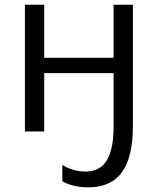

<svg xmlns="http://www.w3.org/2000/svg" viewBox="-20 -556 668 812"><path d="M243.7 210.9V141.6Q288.6 169.4 341.8 169.4Q390.1 169.4 418.9 139.2Q460.4 94.2 460.4 -20.5V-246.6H167V0H85.4V-536.1H167V-311.5H460.4V-536.1H542V-22.5Q542 108.4 495.6 172.4Q449.2 236.3 353.5 236.3Q290 236.3 243.7 210.9Z"/></svg>

Font: Viking Open Sans
Style: Regular
Weight: 400
Foundry: Ascender Corporation
Version: Version 2.001